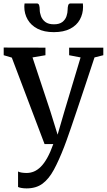

<svg xmlns="http://www.w3.org/2000/svg" viewBox="-20 -818 608 1090"><path d="M131 251.5Q115.5 251.5 102.5 249.2Q89.5 247 82.5 243.5V155.5Q89 159.5 102.8 161.8Q116.5 164 131 164Q152.5 164 172.5 155.8Q192.5 147.5 211.5 128.8Q230.5 110 248.2 78.2Q266 46.5 282.5 0H233L47 -491L1 -504.5V-548L238 -547.5V-504.5L164.5 -492L265 -189L307 -53.5L346.5 -189L437.5 -492L372.5 -504.5V-547.5H566.5V-504.5L516.5 -492Q487.5 -403 462.5 -328.8Q437.5 -254.5 417.8 -195.2Q398 -136 383 -92.5Q368 -49 358.2 -21.8Q348.5 5.5 344.5 15Q314.5 92.5 286 145.2Q257.5 198 221.2 224.8Q185 251.5 131 251.5ZM189 -798.5Q199.5 -798.5 202.5 -787.5Q205.5 -776.5 205.5 -763.5Q205.5 -745.5 212.8 -726Q220 -706.5 237.5 -693.2Q255 -680 286.5 -680Q317 -680 334 -693.2Q351 -706.5 357.5 -726Q364 -745.5 364 -763.5Q364 -776.5 367 -787.5Q370 -798.5 380.5 -798.5H450.5Q450.5 -794 451 -789Q451.5 -784 451.5 -779.5Q451.5 -740 433.5 -707Q415.5 -674 378.5 -654.8Q341.5 -635.5 285.5 -635.5Q230.5 -635.5 193.2 -654.8Q156 -674 137 -707Q118 -740 118 -779.5Q118 -784.5 118.5 -789Q119 -793.5 119.5 -798.5Z"/></svg>

Font: Merriweather 36pt
Style: Regular
Weight: 400
Designer: Eben Sorkin
Foundry: Eben Sorkin
Version: Version 2.100